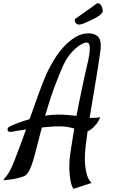

<svg xmlns="http://www.w3.org/2000/svg" viewBox="-130 -943 703 1197"><path d="M422.9 -735.4Q457 -735.4 479 -716.3Q501 -697.3 498 -647.5Q497.1 -630.9 490.2 -585.4Q483.4 -540 473.6 -478.5Q463.9 -417 451.7 -346.2Q439.5 -275.4 428.7 -208H449.2Q459 -208 470.7 -209Q482.4 -210 495.1 -211.9Q490.2 -200.2 484.4 -189.9Q478.5 -179.7 472.7 -171.9Q465.8 -163.1 459 -156.2Q450.2 -145.5 438.5 -137.2Q426.8 -128.9 416 -124Q409.2 -76.2 404.8 -38.6Q400.4 -1 399.4 23.4Q397.5 60.5 401.4 92.8Q404.3 121.1 413.1 150.4Q421.9 179.7 441.4 197.3L328.1 234.4Q316.4 217.8 311 189.9Q305.7 162.1 303.7 134.8Q300.8 102.5 302.7 68.4Q304.7 34.2 313.5 -21Q322.3 -76.2 333 -141.6Q313.5 -147.5 290.5 -151.4Q267.6 -155.3 239.3 -155.3Q213.9 -155.3 186 -153.3Q158.2 -151.4 130.9 -148.4Q119.1 -105.5 107.4 -57.6Q94.7 -5.9 84.5 30.8Q74.2 67.4 64.9 91.8Q55.7 116.2 46.4 130.9Q37.1 145.5 26.4 152.3Q14.6 158.2 -2.9 163.1Q-19.5 168 -44.9 172.9Q-70.3 177.7 -110.4 180.7Q-95.7 163.1 -85 148.4Q-74.2 133.8 -63.5 112.3Q-52.7 90.8 -39.6 57.1Q-26.4 23.4 -5.9 -31.2Q2.9 -53.7 12.2 -80.6Q21.5 -107.4 32.2 -135.7Q-2.9 -130.9 -27.3 -127Q-51.8 -123 -56.6 -121.1Q-64.5 -120.1 -69.3 -121.1Q-82 -123 -83 -133.8Q-82 -147.5 -73.7 -152.3Q-65.4 -157.2 -48.8 -164.1Q-41 -168 -13.2 -178.2Q14.6 -188.5 54.7 -200.2Q69.3 -241.2 83.5 -281.7Q97.7 -322.3 111.3 -359.4Q125 -396.5 137.7 -429.2Q150.4 -461.9 161.1 -485.4Q177.7 -521.5 203.6 -564.9Q229.5 -608.4 263.2 -646.5Q296.9 -684.6 337.4 -710Q377.9 -735.4 422.9 -735.4ZM412.1 -532.2Q422.9 -576.2 426.8 -604.5Q430.7 -632.8 429.7 -648.9Q428.7 -665 423.3 -671.4Q418 -677.7 410.2 -677.7Q397.5 -677.7 378.9 -668Q360.4 -658.2 339.8 -640.1Q319.3 -622.1 299.3 -595.2Q279.3 -568.4 263.7 -534.2Q241.2 -483.4 212.9 -409.7Q184.6 -335.9 151.4 -221.7Q170.9 -224.6 189.9 -226.6Q209 -228.5 227.5 -228.5Q260.7 -228.5 291 -226.1Q321.3 -223.6 346.7 -220.7Q355.5 -267.6 364.7 -313Q374 -358.4 382.8 -399.4Q391.6 -440.4 398.9 -474.6Q406.2 -508.8 412.1 -532.2ZM471.7 -919.9Q480.5 -926.8 491.2 -918.9Q502 -911.1 506.8 -895.5Q513.7 -875 507.8 -864.7Q502 -854.5 490.2 -846.7Q484.4 -841.8 468.3 -833Q452.1 -824.2 433.1 -814.9Q414.1 -805.7 395.5 -798.3Q377 -791 367.2 -790Q356.4 -789.1 350.6 -792.5Q344.7 -795.9 341.3 -800.8Q337.9 -805.7 336.9 -812Q335.9 -818.4 335.9 -823.2Q412.1 -876 442.4 -898.4Q460 -911.1 471.7 -919.9Z"/></svg>

Font: Satisfy
Style: Regular
Weight: 400
Designer: Font Diner, Inc
Foundry: Font Diner, Inc
Version: Version 1.001